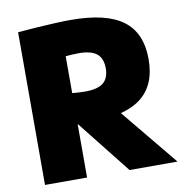

<svg xmlns="http://www.w3.org/2000/svg" viewBox="-82 -820 878 899"><g transform="rotate(-10 357.0 -370.0)"><path d="M60 -726Q103 -730 149.5 -733Q196 -736 239 -738Q282 -740 312 -740Q481 -740 560.5 -680.5Q640 -621 640 -496Q640 -371 560.5 -311.5Q481 -252 312 -252Q279 -252 237.5 -254Q196 -256 162 -258L170 -412Q207 -406 251 -402Q295 -398 322 -398Q381 -398 408 -420Q435 -442 435 -489Q435 -536 408 -558Q381 -580 322 -580Q295 -580 251 -576Q207 -572 170 -566L260 -660V0H60ZM462 0 203 -327H421L690 0Z"/></g></svg>

Font: M PLUS 2 Black
Style: Regular
Weight: 900
Designer: Coji Morishita
Foundry: UNDERFOREST DESIGN
Version: Version 1.001